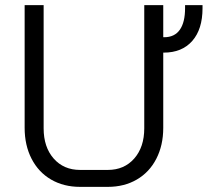

<svg xmlns="http://www.w3.org/2000/svg" viewBox="-20 -720 809 748"><path d="M769 -700V-688Q769 -606 729 -560.5Q689 -515 618 -515H616V-222Q616 -154 589 -101.5Q562 -49 513 -20.5Q464 8 400 8H292Q228 8 179 -20.5Q130 -49 103 -101.5Q76 -154 76 -222V-700H150V-220Q150 -147 189 -102.5Q228 -58 292 -58H400Q464 -58 503 -102.5Q542 -147 542 -220V-700H616V-575H620Q660 -575 680.5 -604Q701 -633 701 -688V-700Z"/></svg>

Font: Bai Jamjuree
Style: Regular
Weight: 400
Designer: Katatrad Aksorn Co.,Ltd.
Foundry: Cadson Demak Co.,Ltd.
Version: Version 1.000; ttfautohint (v1.6)